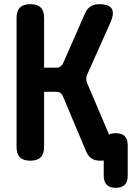

<svg xmlns="http://www.w3.org/2000/svg" viewBox="-20 -760 640 920"><path d="M125.3 10Q91.8 10 75.5 -6.3Q59.3 -22.5 59.3 -56V-674Q59.3 -707.5 75.5 -723.7Q91.8 -740 125.3 -740Q158.8 -740 175.1 -723.7Q191.3 -707.5 191.3 -674V-435.6H249.2Q261.3 -435.6 269.3 -441.2Q277.4 -446.7 282.4 -457.1L387.5 -696.3Q396.9 -718 413.6 -729Q430.4 -740 454.4 -740Q502.1 -740 515.4 -718.5Q528.6 -697 509.7 -653.3L398.5 -404.4Q393.5 -394 393.2 -382.9Q392.8 -371.8 397.8 -361.4L518 -79Q536.5 -34 522.6 -12Q508.7 10 459.7 10Q435 10 418.4 -1Q401.9 -12 392.5 -35L281.5 -298.7Q276.5 -309.8 268.8 -315Q261.1 -320.2 249 -320.2H191.3V-56Q191.3 -22.5 175.1 -6.3Q158.8 10 125.3 10ZM534.5 140Q505.7 140 491.4 125.6Q477 111.2 477 82.5V-64.5Q477 -93.3 491.4 -107.6Q505.7 -122 534.5 -122Q563.2 -122 577.6 -107.6Q592 -93.3 592 -64.5V82.5Q592 111.2 577.6 125.6Q563.2 140 534.5 140Z"/></svg>

Font: Maple Mono
Style: Regular
Weight: 400
Monospace: yes
Designer: subframe7536
Version: Version 7.300